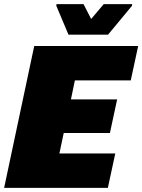

<svg xmlns="http://www.w3.org/2000/svg" viewBox="-25 -911 690 931"><path d="M-5 0 141 -688H645L609 -521H338L319 -429H543L508 -266H284L263 -167H534L498 0ZM307 -743 248 -883 249 -891H380L417 -819L478 -891H616L615 -883L499 -743Z"/></svg>

Font: Saira Thin Black
Style: Italic
Weight: 900
Italic angle: -12°
Version: Version 1.101